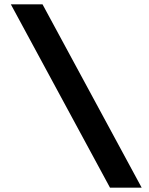

<svg xmlns="http://www.w3.org/2000/svg" viewBox="-20 -760 685 885"><path d="M487 105 30 -740H176L633 105Z"/></svg>

Font: BioRhyme SemiExpanded ExtraBold
Style: Regular
Weight: 800
Width: 6
Designer: Aoife Mooney
Foundry: Aoife Mooney Type
Version: Version 1.600;gftools[0.9.33]